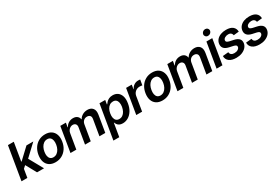

<svg xmlns="http://www.w3.org/2000/svg" viewBox="102 -2112 5339 3664"><g transform="rotate(-30 2772.0 -279.5)"><path d="M147 -170.9 171.9 -326.7H192.9L425.8 -545.9H576.7L291 -276.9H264.6ZM1.5 0 122.6 -727.5H251L130.4 0ZM344.2 0 207.5 -248 309.6 -338.9 498 0Z M750.5 10.7Q669.4 10.7 616 -24.9Q562.5 -60.5 541 -124.5Q519.5 -188.5 533.2 -273.9Q546.9 -357.9 588.6 -420.4Q630.4 -482.9 694.1 -517.8Q757.8 -552.7 836.9 -552.7Q917.5 -552.7 970.7 -517.1Q1023.9 -481.4 1045.9 -417.2Q1067.9 -353 1053.7 -267.6Q1040.5 -184.1 998.5 -121.3Q956.5 -58.6 892.8 -23.9Q829.1 10.7 750.5 10.7ZM760.7 -91.8Q805.7 -92.3 839.4 -116.7Q873 -141.1 895 -182.4Q917 -223.6 924.8 -274.4Q933.1 -323.7 925.5 -363.5Q918 -403.3 893.6 -427Q869.1 -450.7 826.2 -450.7Q781.7 -450.7 747.6 -426Q713.4 -401.4 691.7 -360.1Q669.9 -318.8 662.1 -267.6Q653.8 -218.8 661.1 -179Q668.5 -139.2 693.1 -115.7Q717.8 -92.3 760.7 -91.8Z M1080.6 0 1171.4 -545.9H1294.4L1278.8 -452.6H1286.1Q1310.5 -499.5 1354.2 -526.1Q1397.9 -552.7 1453.1 -552.7Q1507.8 -552.7 1541.7 -525.9Q1575.7 -499 1583.5 -452.6H1588.9Q1614.3 -498.5 1662.4 -525.6Q1710.4 -552.7 1769.5 -552.7Q1844.2 -552.7 1884 -505.1Q1923.8 -457.5 1908.7 -366.2L1847.7 0H1718.8L1777.3 -346.7Q1785.2 -397 1762 -420.7Q1738.8 -444.3 1699.7 -444.3Q1652.8 -444.3 1622.3 -415.5Q1591.8 -386.7 1584.5 -340.8L1527.3 0H1401.4L1460 -351.6Q1466.8 -394 1445.6 -419.2Q1424.3 -444.3 1383.3 -444.3Q1356 -444.3 1330.8 -429.9Q1305.7 -415.5 1287.8 -390.4Q1270 -365.2 1265.1 -332L1209.5 0Z M1908.7 204.1 2034.7 -545.9H2161.1L2146 -455.6H2153.3Q2166.5 -475.1 2188.2 -497.8Q2210 -520.5 2243.9 -536.6Q2277.8 -552.7 2326.2 -552.7Q2389.2 -552.7 2434.3 -520.5Q2479.5 -488.3 2499.3 -425.8Q2519 -363.3 2503.9 -272Q2489.3 -182.1 2449.2 -119.1Q2409.2 -56.2 2353 -23.4Q2296.9 9.3 2232.4 9.8Q2185.5 9.3 2157.2 -6.1Q2128.9 -21.5 2114 -43.9Q2099.1 -66.4 2092.3 -86.4H2086.4L2038.1 204.1ZM2214.8 -95.7Q2256.8 -95.7 2289.3 -118.7Q2321.8 -141.6 2343 -181.6Q2364.3 -221.7 2373 -272.5Q2380.9 -323.2 2372.8 -362.8Q2364.7 -402.3 2340.1 -424.8Q2315.4 -447.3 2272.9 -447.3Q2231.4 -447.3 2198.7 -425.5Q2166 -403.8 2144.8 -364.7Q2123.5 -325.7 2115.2 -272.5Q2106.4 -219.7 2115 -179.9Q2123.5 -140.1 2148.4 -117.9Q2173.3 -95.7 2214.8 -95.7Z M2530.3 0 2621.1 -545.9H2746.1L2730.5 -454.1H2736.3Q2759.3 -502 2800.3 -527.8Q2841.3 -553.7 2888.2 -553.2Q2898.9 -553.7 2911.6 -552.7Q2924.3 -551.8 2934.1 -549.8L2913.6 -431.6Q2905.8 -434.6 2888.4 -436.8Q2871.1 -439 2855 -438.5Q2819.8 -439 2789.6 -423.8Q2759.3 -408.7 2738.8 -382.1Q2718.3 -355.5 2711.9 -320.3L2659.2 0Z M3108.4 10.7Q3027.3 10.7 2973.9 -24.9Q2920.4 -60.5 2898.9 -124.5Q2877.4 -188.5 2891.1 -273.9Q2904.8 -357.9 2946.5 -420.4Q2988.3 -482.9 3052 -517.8Q3115.7 -552.7 3194.8 -552.7Q3275.4 -552.7 3328.6 -517.1Q3381.8 -481.4 3403.8 -417.2Q3425.8 -353 3411.6 -267.6Q3398.4 -184.1 3356.4 -121.3Q3314.5 -58.6 3250.7 -23.9Q3187 10.7 3108.4 10.7ZM3118.7 -91.8Q3163.6 -92.3 3197.3 -116.7Q3231 -141.1 3252.9 -182.4Q3274.9 -223.6 3282.7 -274.4Q3291 -323.7 3283.4 -363.5Q3275.9 -403.3 3251.5 -427Q3227.1 -450.7 3184.1 -450.7Q3139.6 -450.7 3105.5 -426Q3071.3 -401.4 3049.6 -360.1Q3027.8 -318.8 3020 -267.6Q3011.7 -218.8 3019 -179Q3026.4 -139.2 3051 -115.7Q3075.7 -92.3 3118.7 -91.8Z M3438.5 0 3529.3 -545.9H3652.3L3636.7 -452.6H3644Q3668.5 -499.5 3712.2 -526.1Q3755.9 -552.7 3811 -552.7Q3865.7 -552.7 3899.7 -525.9Q3933.6 -499 3941.4 -452.6H3946.8Q3972.2 -498.5 4020.3 -525.6Q4068.4 -552.7 4127.4 -552.7Q4202.1 -552.7 4241.9 -505.1Q4281.7 -457.5 4266.6 -366.2L4205.6 0H4076.7L4135.3 -346.7Q4143.1 -397 4119.9 -420.7Q4096.7 -444.3 4057.6 -444.3Q4010.7 -444.3 3980.2 -415.5Q3949.7 -386.7 3942.4 -340.8L3885.3 0H3759.3L3817.9 -351.6Q3824.7 -394 3803.5 -419.2Q3782.2 -444.3 3741.2 -444.3Q3713.9 -444.3 3688.7 -429.9Q3663.6 -415.5 3645.8 -390.4Q3627.9 -365.2 3623 -332L3567.4 0Z M4300.3 0 4391.1 -545.9H4520L4429.2 0ZM4474.6 -623.5Q4443.8 -623 4423.8 -643.8Q4403.8 -664.6 4405.8 -692.9Q4408.7 -722.2 4432.1 -742.7Q4455.6 -763.2 4486.3 -763.2Q4517.1 -763.2 4537.1 -742.7Q4557.1 -722.2 4555.2 -692.9Q4552.2 -664.6 4528.8 -643.8Q4505.4 -623 4474.6 -623.5Z M5020.5 -400.9 4902.8 -388.7Q4900.9 -406.7 4891.4 -422.4Q4881.8 -438 4863.8 -447.5Q4845.7 -457 4816.4 -457Q4775.4 -456.5 4743.7 -437.7Q4711.9 -418.9 4707.5 -389.6Q4703.6 -367.7 4718.3 -353.8Q4732.9 -339.8 4772.5 -330.1L4862.3 -310.5Q4937 -293.9 4970 -256.3Q5002.9 -218.8 4993.2 -159.2Q4984.4 -108.4 4948.7 -70.3Q4913.1 -32.2 4857.9 -10.7Q4802.7 10.7 4735.4 10.7Q4633.8 10.7 4578.9 -31.7Q4523.9 -74.2 4524.4 -148.9L4650.9 -160.6Q4653.3 -124 4677 -105.5Q4700.7 -86.9 4742.7 -86.4Q4790.5 -85.9 4823.2 -106.4Q4856 -127 4860.4 -156.2Q4864.3 -178.2 4849.9 -192.1Q4835.4 -206.1 4798.3 -214.4L4709 -233.9Q4632.8 -250.5 4600.8 -290.5Q4568.8 -330.6 4579.1 -391.6Q4587.9 -440.9 4620.8 -477.1Q4653.8 -513.2 4705.8 -533Q4757.8 -552.7 4822.8 -552.7Q4920.4 -552.7 4969.7 -511.7Q5019 -470.7 5020.5 -400.9Z M5531.7 -400.9 5414.1 -388.7Q5412.1 -406.7 5402.6 -422.4Q5393.1 -438 5375 -447.5Q5356.9 -457 5327.6 -457Q5286.6 -456.5 5254.9 -437.7Q5223.1 -418.9 5218.8 -389.6Q5214.8 -367.7 5229.5 -353.8Q5244.1 -339.8 5283.7 -330.1L5373.5 -310.5Q5448.2 -293.9 5481.2 -256.3Q5514.2 -218.8 5504.4 -159.2Q5495.6 -108.4 5460 -70.3Q5424.3 -32.2 5369.1 -10.7Q5314 10.7 5246.6 10.7Q5145 10.7 5090.1 -31.7Q5035.2 -74.2 5035.6 -148.9L5162.1 -160.6Q5164.6 -124 5188.2 -105.5Q5211.9 -86.9 5253.9 -86.4Q5301.8 -85.9 5334.5 -106.4Q5367.2 -127 5371.6 -156.2Q5375.5 -178.2 5361.1 -192.1Q5346.7 -206.1 5309.6 -214.4L5220.2 -233.9Q5144 -250.5 5112.1 -290.5Q5080.1 -330.6 5090.3 -391.6Q5099.1 -440.9 5132.1 -477.1Q5165 -513.2 5217 -533Q5269 -552.7 5334 -552.7Q5431.6 -552.7 5481 -511.7Q5530.3 -470.7 5531.7 -400.9Z"/></g></svg>

Font: Inter Tight SemiBold
Style: Italic
Weight: 600
Italic angle: -9.39999°
Designer: Rasmus Andersson
Foundry: rsms
Version: Version 3.004